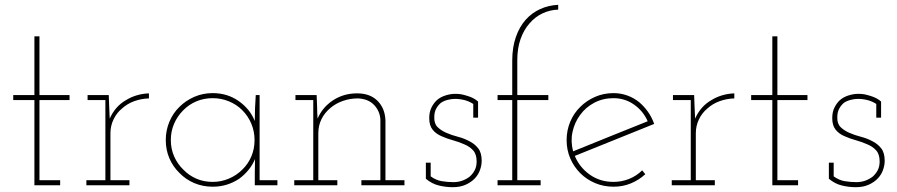

<svg xmlns="http://www.w3.org/2000/svg" viewBox="-20 -770 3728 798"><path d="M230 0V-21H144V-354H269V-375H144V-619H123V-375H35V-354H123V0Z M518 0V-21H439V-216Q439 -247 452 -274Q465 -301 487 -319Q509 -339 538 -349.5Q567 -360 599 -361V-382Q573 -381 549 -374Q525 -367 504 -354Q481 -341 464 -321.5Q447 -302 436 -277Q435 -291 435 -299.5Q435 -308 434 -322L432 -375H344V-354H418V-21H339V0Z M1133 0V-21H1059V-375H1043Q1041 -348 1040 -321Q1039 -294 1039 -267Q1019 -317 972 -350Q925 -383 864 -383Q823 -383 787.5 -367.5Q752 -352 726 -326Q699 -300 684 -264Q669 -228 669 -188Q669 -147 684 -112Q699 -77 726 -51Q752 -24 787.5 -9Q823 6 864 6Q895 6 922.5 -2.5Q950 -11 974 -27Q996 -43 1013 -64Q1030 -85 1040 -109Q1040 -94 1039.5 -80Q1039 -66 1039 -51V0ZM864 -362Q899 -362 931 -349Q963 -336 987 -312Q1011 -288 1024.5 -256Q1038 -224 1038 -188Q1038 -151 1024.5 -119.5Q1011 -88 987 -65Q963 -41 931 -27.5Q899 -14 864 -14Q827 -14 796 -27.5Q765 -41 742 -65Q718 -88 704 -119.5Q690 -151 690 -188Q690 -224 703.5 -255.5Q717 -287 741 -311Q764 -335 795.5 -348.5Q827 -362 864 -362Z M1382 0V-21H1303V-216Q1303 -248 1316 -274.5Q1329 -301 1353 -321Q1375 -340 1405 -350.5Q1435 -361 1468 -361Q1511 -359 1535 -333.5Q1559 -308 1561 -273V-21H1482V0H1661V-21H1582V-270Q1580 -320 1549 -351Q1518 -382 1464 -382Q1408 -382 1364 -353Q1320 -324 1300 -277Q1299 -291 1298.5 -301.5Q1298 -312 1298 -326L1296 -375H1208V-354H1282V-21H1203V0Z M1954 -29Q1968 -44 1975 -63.5Q1982 -83 1982 -102Q1982 -135 1967.5 -153.5Q1953 -172 1931 -183Q1909 -195 1883.5 -201.5Q1858 -208 1835 -218Q1814 -227 1799 -241.5Q1784 -256 1785 -283Q1785 -304 1793 -318.5Q1801 -333 1813 -343Q1825 -351 1841 -355Q1857 -359 1870 -359Q1891 -359 1910.5 -354Q1930 -349 1947 -338V-281H1967V-348Q1958 -356 1947.5 -361.5Q1937 -367 1924 -371Q1908 -376 1897.5 -378Q1887 -380 1872 -380Q1853 -380 1832 -373.5Q1811 -367 1796 -354Q1782 -341 1773 -322.5Q1764 -304 1764 -279Q1764 -248 1778.5 -230.5Q1793 -213 1815 -204Q1837 -194 1862.5 -187Q1888 -180 1910 -170Q1932 -161 1946.5 -145Q1961 -129 1961 -99Q1961 -77 1952.5 -61.5Q1944 -46 1931 -35Q1916 -24 1899.5 -18.5Q1883 -13 1865 -13Q1840 -13 1816 -17Q1792 -21 1770 -37V-94H1750V-27Q1775 -6 1804 1Q1833 8 1862 8Q1893 8 1916 -2.5Q1939 -13 1954 -29Z M2227 0V-21H2130V-354H2259V-375H2130V-521Q2130 -569 2143.5 -607.5Q2157 -646 2181 -673Q2204 -700 2235 -714.5Q2266 -729 2300 -730V-750Q2260 -748 2225.5 -732.5Q2191 -717 2165 -688Q2139 -659 2124 -616Q2109 -573 2109 -518V-375H2048V-354H2109V-21H2048V0Z M2530 -362Q2577 -362 2615 -335.5Q2653 -309 2672 -266Q2595 -235 2517.5 -204Q2440 -173 2362 -141Q2351 -182 2359.5 -221.5Q2368 -261 2391 -292Q2414 -324 2450 -343Q2486 -362 2530 -362ZM2662 -46 2649 -62Q2626 -39 2595 -26.5Q2564 -14 2530 -14Q2474 -14 2431.5 -44Q2389 -74 2369 -122Q2452 -156 2534 -188.5Q2616 -221 2699 -255Q2689 -283 2673 -305.5Q2657 -328 2637 -345Q2615 -363 2587.5 -373Q2560 -383 2530 -383Q2489 -383 2453.5 -367.5Q2418 -352 2392 -326Q2365 -300 2350 -264Q2335 -228 2335 -188Q2335 -147 2350 -112Q2365 -77 2392 -50Q2418 -24 2453.5 -9Q2489 6 2530 6Q2569 6 2602.5 -8Q2636 -22 2662 -46Z M2951 0V-21H2872V-216Q2872 -247 2885 -274Q2898 -301 2920 -319Q2942 -339 2971 -349.5Q3000 -360 3032 -361V-382Q3006 -381 2982 -374Q2958 -367 2937 -354Q2914 -341 2897 -321.5Q2880 -302 2869 -277Q2868 -291 2868 -299.5Q2868 -308 2867 -322L2865 -375H2777V-354H2851V-21H2772V0Z M3297 0V-21H3211V-354H3336V-375H3211V-619H3190V-375H3102V-354H3190V0Z M3629 -29Q3643 -44 3650 -63.5Q3657 -83 3657 -102Q3657 -135 3642.5 -153.5Q3628 -172 3606 -183Q3584 -195 3558.5 -201.5Q3533 -208 3510 -218Q3489 -227 3474 -241.5Q3459 -256 3460 -283Q3460 -304 3468 -318.5Q3476 -333 3488 -343Q3500 -351 3516 -355Q3532 -359 3545 -359Q3566 -359 3585.5 -354Q3605 -349 3622 -338V-281H3642V-348Q3633 -356 3622.5 -361.5Q3612 -367 3599 -371Q3583 -376 3572.5 -378Q3562 -380 3547 -380Q3528 -380 3507 -373.5Q3486 -367 3471 -354Q3457 -341 3448 -322.5Q3439 -304 3439 -279Q3439 -248 3453.5 -230.5Q3468 -213 3490 -204Q3512 -194 3537.5 -187Q3563 -180 3585 -170Q3607 -161 3621.5 -145Q3636 -129 3636 -99Q3636 -77 3627.5 -61.5Q3619 -46 3606 -35Q3591 -24 3574.5 -18.5Q3558 -13 3540 -13Q3515 -13 3491 -17Q3467 -21 3445 -37V-94H3425V-27Q3450 -6 3479 1Q3508 8 3537 8Q3568 8 3591 -2.5Q3614 -13 3629 -29Z"/></svg>

Font: Josefin Slab Thin ExtraLight
Style: Regular
Weight: 250
Version: Version 2.000